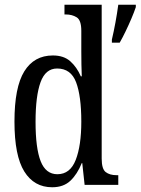

<svg xmlns="http://www.w3.org/2000/svg" viewBox="-20 -780 593 810"><path d="M200 10Q124 10 82.5 -56.5Q41 -123 41 -267Q41 -412 82.5 -479Q124 -546 203 -546Q249 -546 276.5 -521.5Q304 -497 321 -458H325Q324 -481 323.5 -508Q323 -535 323 -563V-650Q323 -695 303.5 -707Q284 -719 258 -719H252V-760H409V-111Q409 -67 426 -54Q443 -41 471 -41H479V0H337L327 -92H325Q306 -45 277 -17.5Q248 10 200 10ZM222 -45Q276 -45 299.5 -105.5Q323 -166 323 -267Q323 -375 301 -433Q279 -491 221 -491Q172 -491 151 -433Q130 -375 130 -266Q130 -155 151.5 -100Q173 -45 222 -45ZM452 -613Q460 -647 467 -685Q474 -723 479 -760H553V-750Q546 -729 534.5 -702Q523 -675 510 -648Q497 -621 485 -600H452Z"/></svg>

Font: Noto Serif Ethiopic ExtraCondensed
Style: Regular
Weight: 400
Width: 2
Designer: Monotype Design Team
Foundry: Monotype Imaging Inc.
Version: Version 2.102; ttfautohint (v1.8.4.7-5d5b)